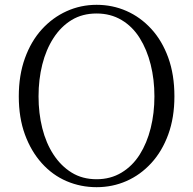

<svg xmlns="http://www.w3.org/2000/svg" viewBox="-20 -762 802 797"><path d="M381 15Q315 15 256.5 -10Q198 -35 153.5 -84.5Q109 -134 83.5 -203.5Q58 -273 58 -362Q58 -450 83.5 -520.5Q109 -591 153.5 -640Q198 -689 256.5 -715.5Q315 -742 381 -742Q447 -742 505 -716.5Q563 -691 608 -642Q653 -593 678.5 -522.5Q704 -452 704 -362Q704 -274 678.5 -204Q653 -134 608 -85Q563 -36 505 -10.5Q447 15 381 15ZM381 -18Q439 -18 484.5 -45.5Q530 -73 560 -120.5Q590 -168 605.5 -230Q621 -292 621 -362Q621 -432 605.5 -494Q590 -556 560 -604Q530 -652 484.5 -679Q439 -706 381 -706Q322 -706 277.5 -679Q233 -652 202 -604Q171 -556 155.5 -494Q140 -432 140 -362Q140 -292 155.5 -230Q171 -168 202 -120.5Q233 -73 277.5 -45.5Q322 -18 381 -18Z"/></svg>

Font: Noto Serif JP ExtraLight Light
Style: Regular
Weight: 300
Version: Version 2.003-H1;hotconv 1.1.1;makeotfexe 2.6.0